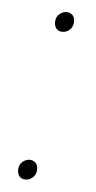

<svg xmlns="http://www.w3.org/2000/svg" viewBox="-41 -470 250 498"><g transform="rotate(5 84.5 -221.0)"><path d="M106 -390Q96 -390 90.5 -396.5Q85 -403 85 -413Q85 -427 94 -434.5Q103 -442 113 -442Q121 -442 127.5 -436.5Q134 -431 134 -419Q134 -406 125.5 -398Q117 -390 106 -390ZM44 0Q34 0 28.5 -6.5Q23 -13 23 -23Q23 -37 32 -44.5Q41 -52 51 -52Q59 -52 65.5 -46.5Q72 -41 72 -29Q72 -16 63.5 -8Q55 0 44 0Z"/></g></svg>

Font: Bitter Thin
Style: Italic
Weight: 100
Italic angle: -9°
Designer: Sol Matas, and Bitter project Authors
Foundry: Sol Matas
Version: Version 2.002